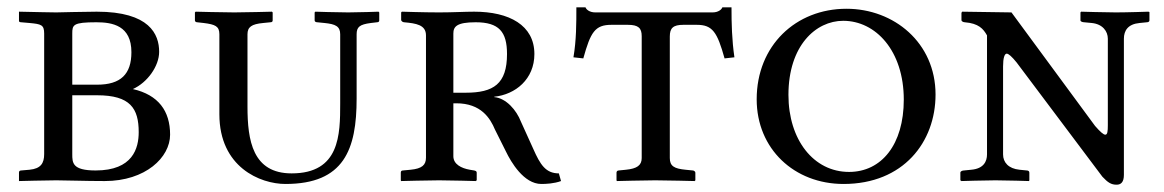

<svg xmlns="http://www.w3.org/2000/svg" viewBox="-20 -494 3190 526"><path d="M178 -402C178 -426 180 -433 244 -433C288 -433 340 -424 340 -351C340 -291 311 -262 246 -262H178ZM178 -233H246C337 -233 360 -197 360 -132C360 -88 344 -27 242 -27C178 -27 178 -48 178 -72ZM32 -21V2C32 2 109 0 134 0C164 0 211 2 267 2C379 2 446 -63 446 -125C446 -190 414 -234 344 -250C384 -268 416 -313 416 -352C416 -400 390 -462 245 -462C217 -462 134 -460 134 -460C134 -460 66 -461 32 -462V-437C32 -435 33 -433 38 -433L61 -431C93 -428 101 -426 101 -402V-72C101 -47 92 -32 61 -29L38 -27C33 -27 32 -24 32 -21Z M762 10C923 10 957 -85 957 -224V-400C957 -420 965 -427 996 -431L1013 -433C1017 -433 1019 -435 1019 -438V-460L1017 -462C1017 -462 962 -460 934 -460C904 -460 844 -462 844 -462L842 -460V-438C842 -435 845 -433 849 -433L869 -431C899 -428 912 -422 912 -400V-211C912 -125 911 -19 779 -19C672 -19 658 -109 658 -202V-400C658 -420 669 -428 701 -431L721 -433C725 -433 727 -435 727 -438V-460L725 -462C725 -462 650 -460 622 -460C591 -460 516 -462 516 -462L514 -460V-438C514 -435 517 -433 520 -433L538 -431C570 -427 581 -422 581 -400V-181C581 -36 693 10 762 10Z M1369 -346C1369 -264 1332 -240 1256 -240H1222V-402C1222 -421 1231 -433 1283 -433C1347 -433 1369 -407 1369 -346ZM1147 -62C1147 -42 1136 -32 1105 -29L1084 -27C1080 -27 1078 -25 1078 -21V0L1079 2C1079 2 1155 0 1183 0C1213 0 1283 2 1283 2L1286 0V-21C1286 -25 1283 -26 1279 -27L1267 -29C1244 -33 1222 -44 1222 -66V-211H1230C1298 -211 1323 -170 1336 -139L1366 -79C1380 -50 1415 10 1463 10C1476 10 1498 9 1517 2L1511 -19C1475 -19 1460 -43 1441 -86L1407 -161C1395 -192 1367 -225 1334 -228V-229C1392 -235 1444 -277 1444 -346C1444 -425 1375 -462 1279 -462C1254 -462 1220 -460 1183 -460C1143 -460 1081 -462 1081 -462L1079 -460V-439C1079 -437 1083 -433 1087 -433C1120 -430 1147 -426 1147 -397Z M1889 -426C1932 -426 1945 -406 1965 -334L1992 -337C1985 -385 1984 -430 1984 -474H1959C1957 -468 1948 -460 1932 -460H1611C1595 -460 1586 -468 1584 -474H1559C1559 -430 1559 -384 1551 -337L1578 -334C1598 -406 1610 -426 1655 -426H1700C1729 -426 1738 -417 1738 -395V-61C1738 -41 1725 -32 1695 -29L1675 -27C1671 -27 1669 -24 1669 -21V0L1670 2C1670 2 1747 0 1775 0C1805 0 1883 2 1883 2L1885 0V-21C1885 -24 1881 -27 1878 -27L1858 -29C1827 -32 1815 -39 1815 -61V-394C1815 -417 1824 -426 1852 -426Z M2290 -437C2379 -437 2456 -355 2456 -221C2456 -98 2395 -23 2306 -23C2209 -23 2140 -111 2140 -234C2140 -369 2215 -437 2290 -437ZM2543 -235C2543 -377 2429 -470 2299 -470C2160 -470 2053 -369 2053 -222C2053 -86 2156 10 2291 10C2455 10 2543 -105 2543 -235Z M3059 -388C3059 -410 3070 -428 3102 -431L3122 -433C3126 -433 3129 -435 3129 -438V-461L3126 -462C3126 -462 3068 -460 3037 -460C3010 -460 2942 -462 2942 -462L2940 -460V-438C2940 -435 2946 -433 2950 -433L2971 -431C3001 -428 3015 -408 3015 -388V-151C3015 -134 3014 -125 3008 -125C3003 -125 2994 -133 2980 -149L2751 -460L2616 -462L2614 -459V-439C2614 -435 2620 -433 2623 -433C2661 -430 2674 -415 2684 -397V-71C2684 -52 2675 -32 2641 -29L2621 -27C2617 -27 2611 -25 2611 -21V0L2614 2C2614 2 2680 0 2707 0C2738 0 2799 2 2799 2L2800 0V-21C2800 -25 2797 -27 2793 -27L2773 -29C2743 -32 2728 -49 2728 -71V-312C2728 -335 2732 -347 2738 -347C2743 -347 2752 -339 2765 -323L3000 -10C3015 6 3024 12 3039 12C3051 12 3059 5 3059 -15Z"/></svg>

Font: Linux Libertine O C
Style: Regular
Weight: 400
Designer: Philipp H. Poll
Foundry: Philipp H. Poll
Version: Version 4.0.3